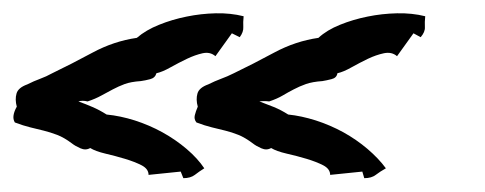

<svg xmlns="http://www.w3.org/2000/svg" viewBox="-110 -281 723 286"><path d="M194.3 -30.3Q186.5 -25.4 180.2 -20.5Q173.8 -15.6 163.1 -15.6L159.2 -25.4L111.3 -20.5Q111.3 -29.3 101.1 -34.7Q90.8 -40 76.2 -44.4Q61.5 -48.8 46.9 -52.2Q32.2 -55.7 24.4 -60.5Q17.6 -56.6 9.8 -60.1Q2 -63.5 -2.9 -67.4Q-14.6 -76.2 -24.9 -80.1Q-35.2 -84 -44.9 -86.4Q-54.7 -88.9 -64.9 -91.3Q-75.2 -93.8 -87.9 -98.6Q-90.8 -103.5 -89.8 -109.4Q-88.9 -115.2 -85 -122.1Q-87.9 -132.8 -85.4 -141.6Q-83 -150.4 -69.3 -155.3Q-59.6 -160.2 -50.3 -163.6Q-41 -167 -32.2 -171.9Q-3.9 -185.5 27.8 -202.6Q59.6 -219.7 93.8 -224.6Q107.4 -236.3 127 -244.1Q146.5 -252 168 -256.3Q189.5 -260.7 211.4 -261.2Q233.4 -261.7 252.9 -256.8Q252 -248 252.4 -240.7Q252.9 -233.4 247.1 -225.6L235.4 -231.4L210.9 -197.3Q203.1 -204.1 191.9 -201.7Q180.7 -199.2 168.5 -193.4Q156.2 -187.5 144 -180.7Q131.8 -173.8 123 -171.9Q121.1 -165 113.8 -163.1Q106.4 -161.1 99.6 -160.2Q85 -159.2 75.7 -155.8Q66.4 -152.3 58.1 -147.9Q49.8 -143.6 41 -138.7Q32.2 -133.8 20.5 -129.9Q12.7 -131.8 6.8 -129.9Q17.6 -126 27.8 -121.6Q38.1 -117.2 48.8 -110.4Q69.3 -108.4 90.8 -101.6Q112.3 -94.7 131.8 -84Q151.4 -73.2 168 -59.1Q184.6 -44.9 194.3 -30.3ZM464.8 -30.3Q456.1 -25.4 449.7 -20.5Q443.4 -15.6 432.6 -15.6L429.7 -25.4L381.8 -20.5Q381.8 -29.3 371.6 -34.7Q361.3 -40 346.7 -44.4Q332 -48.8 316.9 -52.2Q301.8 -55.7 293.9 -60.5Q287.1 -56.6 279.3 -60.1Q271.5 -63.5 266.6 -67.4Q254.9 -76.2 245.1 -80.1Q235.4 -84 225.6 -86.4Q215.8 -88.9 205.6 -91.3Q195.3 -93.8 182.6 -98.6Q178.7 -103.5 180.2 -109.4Q181.6 -115.2 184.6 -122.1Q181.6 -132.8 184.1 -141.6Q186.5 -150.4 200.2 -155.3Q210 -160.2 219.2 -163.6Q228.5 -167 238.3 -171.9Q266.6 -185.5 298.3 -202.6Q330.1 -219.7 364.3 -224.6Q377 -236.3 396.5 -244.1Q416 -252 437.5 -256.3Q459 -260.7 481.4 -261.2Q503.9 -261.7 523.4 -256.8Q522.5 -248 522.9 -240.7Q523.4 -233.4 516.6 -225.6L505.9 -231.4L481.4 -197.3Q473.6 -204.1 461.9 -201.7Q450.2 -199.2 438 -193.4Q425.8 -187.5 413.6 -180.7Q401.4 -173.8 392.6 -171.9Q391.6 -165 383.8 -163.1Q376 -161.1 370.1 -160.2Q355.5 -159.2 345.7 -155.8Q335.9 -152.3 327.6 -147.9Q319.3 -143.6 311 -138.7Q302.7 -133.8 291 -129.9Q283.2 -130.9 276.4 -129.9Q287.1 -126 297.9 -121.6Q308.6 -117.2 319.3 -110.4Q338.9 -108.4 360.4 -101.6Q381.8 -94.7 401.4 -84Q420.9 -73.2 437.5 -59.1Q454.1 -44.9 464.8 -30.3Z"/></svg>

Font: Homemade Apple
Style: Regular
Weight: 400
Designer: Font Diner, Inc
Foundry: Font Diner, Inc
Version: Version 1.000